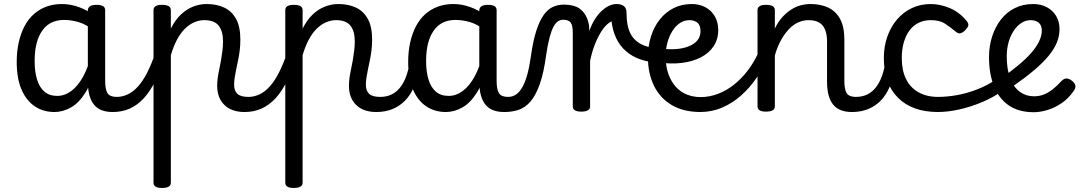

<svg xmlns="http://www.w3.org/2000/svg" viewBox="-20 -539 5393 953"><path d="M250 17Q195 17 153 -11Q111 -39 87 -94Q63 -149 63 -232Q63 -284 73 -328.5Q83 -373 101.5 -408.5Q120 -444 147.5 -468.5Q175 -493 210 -506Q245 -519 288 -519Q329 -519 371 -504Q413 -489 448 -462V-386Q408 -418 371 -429Q334 -440 298 -440Q271 -440 248 -432Q225 -424 207.5 -407.5Q190 -391 177.5 -366.5Q165 -342 158.5 -309.5Q152 -277 152 -235Q152 -183 164 -144Q176 -105 200.5 -84Q225 -63 264 -63Q301 -63 334 -87.5Q367 -112 393.5 -160.5Q420 -209 437 -282L454 -217Q436 -130 403.5 -78.5Q371 -27 331 -5Q291 17 250 17ZM540 17Q509 17 486 8.5Q463 0 447.5 -18.5Q432 -37 424 -65.5Q416 -94 416 -135V-487Q416 -501 427 -508Q438 -515 459 -515Q481 -515 491.5 -508.5Q502 -502 502 -488V-138Q502 -94 514 -76Q526 -58 559 -58Q569 -58 574 -46.5Q579 -35 577.5 -20.5Q576 -6 567 5.5Q558 17 540 17Z M540 17Q526 17 519.5 5.5Q513 -6 514.5 -20.5Q516 -35 527 -46.5Q538 -58 559 -58Q588 -58 615 -71Q642 -84 666 -111Q690 -138 711 -179.5Q732 -221 751 -276Q756 -291 768 -290.5Q780 -290 789.5 -280.5Q799 -271 796 -259Q776 -189 750.5 -137Q725 -85 693.5 -51Q662 -17 624 0Q586 17 540 17Z M784 394Q763 394 752.5 387.5Q742 381 742 368V-489Q742 -502 752.5 -508.5Q763 -515 784 -515Q806 -515 817 -508.5Q828 -502 828 -489V-397Q849 -439 877 -466Q905 -493 938 -506Q971 -519 1006 -519Q1055 -519 1092.5 -501.5Q1130 -484 1151.5 -445.5Q1173 -407 1173 -343Q1173 -316 1170 -290.5Q1167 -265 1162 -241Q1157 -217 1152.5 -195.5Q1148 -174 1145 -154.5Q1142 -135 1142 -118Q1142 -89 1158 -73.5Q1174 -58 1213 -58Q1227 -58 1233.5 -46.5Q1240 -35 1238.5 -20.5Q1237 -6 1226 5.5Q1215 17 1194 17Q1130 17 1094 -18Q1058 -53 1058 -113Q1058 -131 1060.5 -151Q1063 -171 1068 -193.5Q1073 -216 1077 -239.5Q1081 -263 1084 -287Q1087 -311 1087 -334Q1087 -384 1065.5 -411.5Q1044 -439 994 -439Q969 -439 944.5 -428.5Q920 -418 898 -396.5Q876 -375 858.5 -342Q841 -309 828 -265V368Q828 381 817 387.5Q806 394 784 394Z M1194 17Q1180 17 1173.5 5.5Q1167 -6 1168.5 -20.5Q1170 -35 1181 -46.5Q1192 -58 1213 -58Q1242 -58 1269 -71Q1296 -84 1320 -111Q1344 -138 1365 -179.5Q1386 -221 1405 -276Q1410 -291 1422 -290.5Q1434 -290 1443.5 -280.5Q1453 -271 1450 -259Q1430 -189 1404.5 -137Q1379 -85 1347.5 -51Q1316 -17 1278 0Q1240 17 1194 17Z M1438 394Q1417 394 1406.5 387.5Q1396 381 1396 368V-489Q1396 -502 1406.5 -508.5Q1417 -515 1438 -515Q1460 -515 1471 -508.5Q1482 -502 1482 -489V-397Q1503 -439 1531 -466Q1559 -493 1592 -506Q1625 -519 1660 -519Q1709 -519 1746.5 -501.5Q1784 -484 1805.5 -445.5Q1827 -407 1827 -343Q1827 -316 1824 -290.5Q1821 -265 1816 -241Q1811 -217 1806.5 -195.5Q1802 -174 1799 -154.5Q1796 -135 1796 -118Q1796 -89 1812 -73.5Q1828 -58 1867 -58Q1881 -58 1887.5 -46.5Q1894 -35 1892.5 -20.5Q1891 -6 1880 5.5Q1869 17 1848 17Q1784 17 1748 -18Q1712 -53 1712 -113Q1712 -131 1714.5 -151Q1717 -171 1722 -193.5Q1727 -216 1731 -239.5Q1735 -263 1738 -287Q1741 -311 1741 -334Q1741 -384 1719.5 -411.5Q1698 -439 1648 -439Q1623 -439 1598.5 -428.5Q1574 -418 1552 -396.5Q1530 -375 1512.5 -342Q1495 -309 1482 -265V368Q1482 381 1471 387.5Q1460 394 1438 394Z M1848 17Q1834 17 1827.5 5.5Q1821 -6 1822.5 -20.5Q1824 -35 1835 -46.5Q1846 -58 1867 -58Q1894 -58 1916.5 -67Q1939 -76 1957.5 -95Q1976 -114 1989.5 -144Q2003 -174 2011 -215Q2014 -230 2027 -233.5Q2040 -237 2052 -232Q2064 -227 2062 -212Q2054 -153 2035.5 -109.5Q2017 -66 1989.5 -38.5Q1962 -11 1926.5 3Q1891 17 1848 17Z M2193 17Q2138 17 2096 -11Q2054 -39 2030 -94Q2006 -149 2006 -232Q2006 -284 2016 -328.5Q2026 -373 2044.5 -408.5Q2063 -444 2090.5 -468.5Q2118 -493 2153 -506Q2188 -519 2231 -519Q2272 -519 2314 -504Q2356 -489 2391 -462V-386Q2351 -418 2314 -429Q2277 -440 2241 -440Q2214 -440 2191 -432Q2168 -424 2150.5 -407.5Q2133 -391 2120.5 -366.5Q2108 -342 2101.5 -309.5Q2095 -277 2095 -235Q2095 -183 2107 -144Q2119 -105 2143.5 -84Q2168 -63 2207 -63Q2244 -63 2277 -87.5Q2310 -112 2336.5 -160.5Q2363 -209 2380 -282L2397 -217Q2379 -130 2346.5 -78.5Q2314 -27 2274 -5Q2234 17 2193 17ZM2483 17Q2452 17 2429 8.5Q2406 0 2390.5 -18.5Q2375 -37 2367 -65.5Q2359 -94 2359 -135V-487Q2359 -501 2370 -508Q2381 -515 2402 -515Q2424 -515 2434.5 -508.5Q2445 -502 2445 -488V-138Q2445 -94 2457 -76Q2469 -58 2502 -58Q2512 -58 2517 -46.5Q2522 -35 2520.5 -20.5Q2519 -6 2510 5.5Q2501 17 2483 17Z M2484 17Q2475 17 2470.5 5.5Q2466 -6 2468 -20.5Q2470 -35 2478 -46.5Q2486 -58 2501 -58Q2524 -58 2541.5 -70Q2559 -82 2573 -107Q2587 -132 2597.5 -170Q2608 -208 2615 -259Q2626 -338 2642.5 -388Q2659 -438 2679.5 -466Q2700 -494 2725 -505Q2750 -516 2778 -516Q2788 -516 2792.5 -504.5Q2797 -493 2796 -478.5Q2795 -464 2789.5 -452.5Q2784 -441 2775 -441Q2763 -441 2751 -434Q2739 -427 2728.5 -408.5Q2718 -390 2708.5 -355.5Q2699 -321 2691 -267Q2679 -177 2659 -121Q2639 -65 2613 -35Q2587 -5 2554.5 6Q2522 17 2484 17Z M2865 15Q2844 15 2833.5 8.5Q2823 2 2823 -11V-377Q2823 -413 2812.5 -427Q2802 -441 2775 -441Q2760 -441 2753 -452.5Q2746 -464 2746 -478.5Q2746 -493 2754 -504.5Q2762 -516 2777 -516Q2807 -516 2829 -509.5Q2851 -503 2866 -489Q2881 -475 2890.5 -455.5Q2900 -436 2904 -410L2905 -385Q2917 -419 2933 -444Q2949 -469 2967 -485.5Q2985 -502 3003.5 -510.5Q3022 -519 3040 -519Q3059 -519 3068.5 -507Q3078 -495 3078 -479Q3078 -463 3068.5 -451Q3059 -439 3040 -439Q3021 -439 3001.5 -424.5Q2982 -410 2964.5 -382.5Q2947 -355 2932.5 -318Q2918 -281 2909 -237V-11Q2909 2 2898 8.5Q2887 15 2865 15Z M3223 -230Q3177 -235 3139 -252Q3101 -269 3073 -298.5Q3045 -328 3029.5 -371Q3014 -414 3013 -472L3041 -519Q3063 -519 3076.5 -509Q3090 -499 3090 -472Q3090 -431 3098.5 -400.5Q3107 -370 3124.5 -349.5Q3142 -329 3168 -317Q3194 -305 3228 -300Q3247 -297 3254.5 -285.5Q3262 -274 3260 -260.5Q3258 -247 3248 -237.5Q3238 -228 3223 -230Z M3244 -300Q3290 -293 3328.5 -295Q3367 -297 3396 -308Q3425 -319 3441 -338Q3457 -357 3457 -384Q3457 -414 3441.5 -426.5Q3426 -439 3402 -439Q3377 -439 3355.5 -425Q3334 -411 3318 -386Q3302 -361 3293 -328.5Q3284 -296 3284 -260Q3284 -210 3297.5 -172Q3311 -134 3334.5 -108Q3358 -82 3390 -69.5Q3422 -57 3458 -57Q3473 -57 3480 -45.5Q3487 -34 3487 -19.5Q3487 -5 3480 6Q3473 17 3458 17Q3372 17 3313.5 -18Q3255 -53 3225.5 -114.5Q3196 -176 3196 -255Q3196 -310 3211 -358Q3226 -406 3255 -442.5Q3284 -479 3324 -499Q3364 -519 3414 -519Q3452 -519 3481.5 -503Q3511 -487 3528 -458Q3545 -429 3545 -390Q3545 -344 3522 -309.5Q3499 -275 3458 -254Q3417 -233 3362.5 -226.5Q3308 -220 3244 -230Z M3455 17Q3446 17 3441 6Q3436 -5 3436 -19.5Q3436 -34 3441 -45.5Q3446 -57 3455 -57Q3502 -57 3544.5 -73.5Q3587 -90 3623.5 -119Q3660 -148 3690 -187Q3720 -226 3741 -271Q3747 -281 3760 -278.5Q3773 -276 3782 -267Q3791 -258 3787 -248Q3766 -197 3733.5 -150Q3701 -103 3659 -65.5Q3617 -28 3565.5 -5.5Q3514 17 3455 17Z M4209 17Q4179 17 4155.5 8.5Q4132 0 4116.5 -18.5Q4101 -37 4093 -65.5Q4085 -94 4085 -135V-334Q4085 -368 4075.5 -391.5Q4066 -415 4046 -427Q4026 -439 3992 -439Q3968 -439 3943.5 -428.5Q3919 -418 3897.5 -396Q3876 -374 3857.5 -341.5Q3839 -309 3826 -264V-11Q3826 2 3815 8.5Q3804 15 3782 15Q3761 15 3750.5 8.5Q3740 2 3740 -11V-489Q3740 -502 3750.5 -508.5Q3761 -515 3782 -515Q3804 -515 3815 -508.5Q3826 -502 3826 -489V-397Q3841 -429 3861 -451.5Q3881 -474 3904 -489.5Q3927 -505 3952 -512Q3977 -519 4004 -519Q4053 -519 4090.5 -501.5Q4128 -484 4149.5 -445.5Q4171 -407 4171 -343V-138Q4171 -94 4183 -76Q4195 -58 4228 -58Q4242 -58 4249 -46.5Q4256 -35 4254.5 -20.5Q4253 -6 4242 5.5Q4231 17 4209 17Z M4209 17Q4195 17 4188.5 5.5Q4182 -6 4183.5 -20.5Q4185 -35 4196 -46.5Q4207 -58 4228 -58Q4255 -58 4277.5 -67Q4300 -76 4318.5 -95Q4337 -114 4350.5 -144Q4364 -174 4372 -215Q4375 -230 4388 -233.5Q4401 -237 4413 -232Q4425 -227 4423 -212Q4415 -153 4396.5 -109.5Q4378 -66 4350.5 -38.5Q4323 -11 4287.5 3Q4252 17 4209 17Z M4636 17Q4509 17 4438 -53Q4367 -123 4367 -250Q4367 -309 4384.5 -358Q4402 -407 4433 -443Q4464 -479 4506.5 -499Q4549 -519 4600 -519Q4646 -519 4694 -499Q4742 -479 4778 -435Q4789 -421 4786 -411.5Q4783 -402 4772 -390Q4759 -377 4748 -374Q4737 -371 4725 -381Q4697 -404 4670.5 -421.5Q4644 -439 4600 -439Q4567 -439 4540 -426Q4513 -413 4494.5 -388Q4476 -363 4466 -328.5Q4456 -294 4456 -250Q4456 -190 4477 -147Q4498 -104 4539 -81Q4580 -58 4636 -58Q4650 -58 4657.5 -46.5Q4665 -35 4665 -20.5Q4665 -6 4658 5.5Q4651 17 4636 17Z M4634 17Q4625 17 4620.5 5.5Q4616 -6 4616 -20.5Q4616 -35 4621 -46.5Q4626 -58 4636 -58Q4681 -58 4731 -67Q4781 -76 4832 -96Q4883 -116 4930 -148Q4937 -152 4945 -146Q4953 -140 4959.5 -129Q4966 -118 4967.5 -107.5Q4969 -97 4963 -93Q4912 -56 4854.5 -32Q4797 -8 4740.5 4.5Q4684 17 4634 17Z M5112 18Q5035 18 4985.5 -17Q4936 -52 4912.5 -113.5Q4889 -175 4889 -255Q4889 -310 4904.5 -358Q4920 -406 4948.5 -442.5Q4977 -479 5017.5 -499Q5058 -519 5108 -519Q5146 -519 5175.5 -503.5Q5205 -488 5222 -460Q5239 -432 5239 -395Q5239 -361 5226 -328.5Q5213 -296 5185 -262Q5157 -228 5114 -191.5Q5071 -155 5012 -114L4943 -146Q4996 -183 5035 -215.5Q5074 -248 5099.5 -277.5Q5125 -307 5138 -334.5Q5151 -362 5151 -387Q5151 -414 5135.5 -426.5Q5120 -439 5096 -439Q5071 -439 5049.5 -425Q5028 -411 5011.5 -386Q4995 -361 4986 -328.5Q4977 -296 4977 -260Q4977 -194 4994.5 -149.5Q5012 -105 5042.5 -83Q5073 -61 5112 -61Q5139 -61 5161.5 -70Q5184 -79 5205.5 -96Q5227 -113 5247 -135Q5261 -150 5274 -149.5Q5287 -149 5301 -138Q5315 -127 5317.5 -115Q5320 -103 5311 -90Q5285 -51 5249.5 -27Q5214 -3 5177.5 7.5Q5141 18 5112 18Z"/></svg>

Font: Playwrite HR Lijeva
Style: Regular
Weight: 400
Designer: Veronika Burian, José Scaglione
Foundry: TypeTogether
Version: Version 1.002